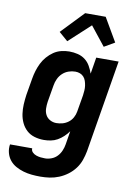

<svg xmlns="http://www.w3.org/2000/svg" viewBox="-104 -833 809 1124"><g transform="rotate(10 300.0 -271.0)"><path d="M216 223Q190 223 164.5 220.5Q139 218 115 211Q91 204 69.5 192Q48 180 33 161.5Q18 143 11.5 118.5Q5 94 9 68H141Q140 82 149.5 91.5Q159 101 172 105.5Q185 110 198 111.5Q211 113 225 113Q244 113 263.5 105.5Q283 98 297 83Q311 68 319 49Q327 30 330 11L343 -69Q330 -51 314 -36Q298 -21 279.5 -10.5Q261 0 240 4Q219 8 199 8Q170 8 143 0Q116 -8 96.5 -26Q77 -44 65.5 -68.5Q54 -93 50 -120.5Q46 -148 47.5 -176.5Q49 -205 53 -234L70 -334Q74 -358 81 -381Q88 -404 99 -426.5Q110 -449 127 -468.5Q144 -488 164.5 -502Q185 -516 209.5 -522Q234 -528 257 -528Q283 -528 307.5 -522Q332 -516 351 -501.5Q370 -487 382 -466Q394 -445 402 -422L418 -520H551L460 29Q455 56 445.5 83Q436 110 418.5 133.5Q401 157 377 175Q353 193 326 204Q299 215 271.5 219Q244 223 216 223ZM254 -102Q272 -102 290.5 -107Q309 -112 325 -124Q341 -136 350.5 -153.5Q360 -171 363 -189L380 -289Q382 -304 383 -318.5Q384 -333 382 -347Q380 -361 375.5 -374.5Q371 -388 362 -398Q353 -408 340 -413Q327 -418 312 -418Q292 -418 272 -411Q252 -404 236.5 -389.5Q221 -375 212 -355.5Q203 -336 200 -316L183 -216Q180 -196 180.5 -175.5Q181 -155 190 -138Q199 -121 216.5 -111.5Q234 -102 254 -102ZM234 -585 181 -631 309 -765H431L512 -626L450 -590L361 -702Z"/></g></svg>

Font: Iosevka Aile Extrabold Oblique
Style: Regular
Weight: 800
Italic angle: -9°
Designer: Belleve Invis
Foundry: Belleve Invis
Version: Version 31.1.0; ttfautohint (v1.8.4)